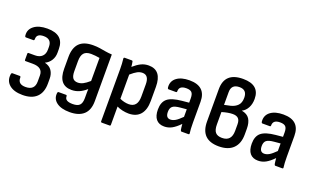

<svg xmlns="http://www.w3.org/2000/svg" viewBox="-90 -1192 3098 1886"><g transform="rotate(20 1459.0 -249.0)"><path d="M207 196Q115 196 67.5 155Q20 114 29 46Q31 29 42 29H119Q129 29 129 45Q128 112 208 112Q303 112 303 20V-43Q303 -127 197 -127H123Q113 -127 113 -138V-201Q113 -212 123 -212H190Q237 -212 263.5 -237.5Q290 -263 290 -308V-338Q290 -419 207 -419Q133 -419 134 -362Q134 -347 124 -347H46Q35 -347 34 -365Q28 -425 77.5 -463Q127 -501 216 -501Q389 -501 389 -350V-311Q389 -267 367 -231.5Q345 -196 307 -178V-177Q357 -165 380.5 -129.5Q404 -94 404 -45V5Q404 98 353.5 147Q303 196 207 196Z M699 196Q610 196 562 160Q514 124 520 65Q521 48 532 48H610Q619 48 619 62Q619 111 700 111Q751 111 772.5 89Q794 67 794 16V-17Q794 -33 794 -48.5Q794 -64 795 -79H794Q756 -46 719.5 -30.5Q683 -15 642 -15Q504 -15 504 -187V-309Q504 -405 550.5 -453Q597 -501 695 -501Q733 -501 764.5 -496Q796 -491 827.5 -485.5Q859 -480 896 -478V10Q896 103 845.5 149.5Q795 196 699 196ZM675 -104Q702 -104 729 -117.5Q756 -131 794 -164V-405Q773 -409 748 -411.5Q723 -414 704 -414Q652 -414 629 -387.5Q606 -361 606 -303V-198Q606 -149 622.5 -126.5Q639 -104 675 -104Z M1033 185Q1022 185 1022 174V-373Q1022 -398 1020.5 -427Q1019 -456 1016 -478Q1015 -491 1027 -491H1100Q1110 -491 1111 -480Q1113 -472 1115 -457Q1117 -442 1118 -429Q1159 -465 1195.5 -483Q1232 -501 1275 -501Q1412 -501 1412 -327V-180Q1412 -87 1370 -38Q1328 11 1248 11Q1217 11 1183 3.5Q1149 -4 1124 -17V174Q1124 185 1114 185ZM1242 -412Q1215 -412 1189 -398.5Q1163 -385 1124 -351V-98Q1147 -87 1171.5 -81.5Q1196 -76 1218 -76Q1310 -76 1310 -189V-317Q1310 -412 1242 -412Z M1620 11Q1564 11 1535 -24Q1506 -59 1506 -126Q1506 -203 1549.5 -239.5Q1593 -276 1699 -286L1772 -293V-339Q1772 -382 1755.5 -399.5Q1739 -417 1698 -417Q1623 -417 1624 -358Q1624 -347 1614 -347H1537Q1527 -347 1525 -365Q1520 -428 1568 -464.5Q1616 -501 1702 -501Q1874 -501 1874 -339V-123Q1874 -86 1875.5 -59Q1877 -32 1880 -12Q1882 0 1870 0H1799Q1790 0 1787 -14Q1786 -21 1783.5 -38.5Q1781 -56 1780 -74Q1736 -29 1699 -9Q1662 11 1620 11ZM1606 -137Q1606 -74 1654 -74Q1679 -74 1705.5 -89.5Q1732 -105 1772 -145V-224L1707 -218Q1649 -213 1627.5 -195Q1606 -177 1606 -137Z M2190 11Q2000 11 2000 -180V-518Q2000 -694 2192 -694Q2364 -694 2364 -547Q2364 -494 2343 -454.5Q2322 -415 2286 -397V-396Q2343 -386 2367.5 -348Q2392 -310 2392 -246V-186Q2392 -91 2340 -40Q2288 11 2190 11ZM2101 -390 2166 -404Q2210 -415 2237 -442.5Q2264 -470 2264 -523Q2264 -606 2186 -606Q2101 -606 2101 -524ZM2192 -78Q2291 -78 2291 -188V-255Q2291 -297 2272 -316Q2253 -335 2214 -335Q2167 -335 2101 -315V-186Q2101 -129 2122.5 -103.5Q2144 -78 2192 -78Z M2601 11Q2545 11 2516 -24Q2487 -59 2487 -126Q2487 -203 2530.5 -239.5Q2574 -276 2680 -286L2753 -293V-339Q2753 -382 2736.5 -399.5Q2720 -417 2679 -417Q2604 -417 2605 -358Q2605 -347 2595 -347H2518Q2508 -347 2506 -365Q2501 -428 2549 -464.5Q2597 -501 2683 -501Q2855 -501 2855 -339V-123Q2855 -86 2856.5 -59Q2858 -32 2861 -12Q2863 0 2851 0H2780Q2771 0 2768 -14Q2767 -21 2764.5 -38.5Q2762 -56 2761 -74Q2717 -29 2680 -9Q2643 11 2601 11ZM2587 -137Q2587 -74 2635 -74Q2660 -74 2686.5 -89.5Q2713 -105 2753 -145V-224L2688 -218Q2630 -213 2608.5 -195Q2587 -177 2587 -137Z"/></g></svg>

Font: Sofia Sans Extra Cond
Style: Bold
Weight: 700
Width: 1
Designer: Botio Nikoltchev, Ani Petrova
Foundry: lettersoup
Version: Version 4.100; ttfautohint (v1.8.3)